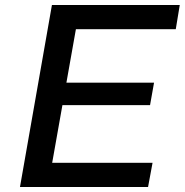

<svg xmlns="http://www.w3.org/2000/svg" viewBox="-20 -749 740 769"><path d="M60 0 188 -729H700L684 -632H284L246 -418H597L581 -328H230L189 -97H591L573 0Z"/></svg>

Font: Hubot Sans Medium
Style: Italic
Weight: 500
Italic angle: -10°
Designer: Deni Anggara
Foundry: GitHub
Version: Version 1.001; ttfautohint (v1.8.4.7-5d5b);gftools[0.9.31]